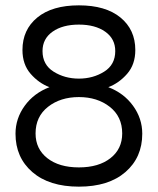

<svg xmlns="http://www.w3.org/2000/svg" viewBox="-20 -690 590 718"><path d="M385 -364Q443 -342 477.5 -294.5Q512 -247 512 -190Q512 -101 449 -46.5Q386 8 275 8Q164 8 101 -46.5Q38 -101 38 -190Q38 -247 72.5 -294.5Q107 -342 165 -364Q125 -379 94.5 -414Q64 -449 64 -503Q64 -579 119.5 -624.5Q175 -670 275 -670Q375 -670 430.5 -624.5Q486 -579 486 -503Q486 -449 455.5 -414Q425 -379 385 -364ZM139 -499Q139 -448 180.5 -422Q222 -396 275 -396Q328 -396 369.5 -422Q411 -448 411 -499Q411 -545 373.5 -571.5Q336 -598 275 -598Q214 -598 176.5 -571.5Q139 -545 139 -499ZM437 -191Q437 -254 390.5 -290.5Q344 -327 275 -327Q206 -327 159.5 -290.5Q113 -254 113 -191Q113 -133 157 -98.5Q201 -64 275 -64Q349 -64 393 -98.5Q437 -133 437 -191Z"/></svg>

Font: Questrial
Style: Regular
Weight: 400
Designer: Joe Prince
Foundry: Joe Prince
Version: Version 1.002